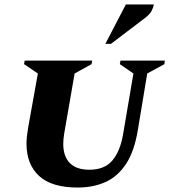

<svg xmlns="http://www.w3.org/2000/svg" viewBox="-20 -832 760 862"><path d="M329 10Q212 10 155.5 -42Q99 -94 99 -187Q99 -204 101 -221Q103 -238 106 -257L150 -502L88 -544L91 -560H394L391 -544L315 -502L268 -231Q266 -219 265 -207.5Q264 -196 264 -186Q264 -130 293.5 -100Q323 -70 381 -70Q449 -70 484 -111Q519 -152 532 -226L579 -502L518 -544L521 -560H720L718 -544L641 -502L599 -249Q583 -152 545.5 -95.5Q508 -39 453 -14.5Q398 10 329 10ZM453 -635 545 -812H671Q668 -797 660 -782Q652 -767 628 -749L478 -635Z"/></svg>

Font: Spectral SC ExtraBold
Style: Italic
Weight: 800
Italic angle: -10°
Designer: Jean-Baptiste Levee
Foundry: Production Type
Version: Version 2.001